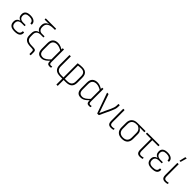

<svg xmlns="http://www.w3.org/2000/svg" viewBox="397 -2375 4239 4239"><g transform="rotate(45 2517.0 -255.5)"><path d="M234 11Q148 11 107 -24.5Q66 -60 66 -130Q66 -178 91 -208.5Q116 -239 160 -247V-249Q121 -260 99 -290.5Q77 -321 77 -369Q77 -431 117 -462Q157 -493 236 -493Q315 -493 358.5 -460.5Q402 -428 400 -371Q399 -364 393 -364H362Q357 -364 357 -371Q358 -413 325.5 -434.5Q293 -456 236 -456Q178 -456 148 -433.5Q118 -411 118 -363Q118 -316 148 -290.5Q178 -265 234 -265H306Q312 -265 312 -259V-235Q312 -230 306 -230H227Q168 -230 138 -205.5Q108 -181 108 -130Q108 -77 137.5 -51.5Q167 -26 236 -26Q302 -26 332 -48Q362 -70 362 -118Q362 -125 368 -125H399Q404 -125 404 -116Q407 -54 367 -21.5Q327 11 234 11Z M828 130Q822 130 822 125V52Q822 30 816.5 19Q811 8 794 4Q777 0 744 0H732Q626 0 576.5 -40Q527 -80 527 -162V-228Q527 -286 555.5 -321.5Q584 -357 633 -366V-367Q596 -382 577.5 -413Q559 -444 559 -496V-509Q559 -561 587 -596.5Q615 -632 670 -646V-647Q652 -646 634 -646Q616 -646 597 -646H526Q520 -646 520 -651V-678Q520 -683 526 -683H840Q845 -683 845 -678V-651Q845 -646 840 -646H794Q697 -646 649 -610.5Q601 -575 601 -509V-494Q601 -441 627.5 -412Q654 -383 700 -383H777Q780 -383 781.5 -381.5Q783 -380 783 -377V-353Q783 -348 777 -348H693Q634 -348 601.5 -318Q569 -288 569 -232V-173Q569 -99 608.5 -68Q648 -37 738 -37Q790 -37 817 -31.5Q844 -26 853 -9.5Q862 7 862 40V125Q862 130 857 130Z M1070 11Q1001 11 967 -28.5Q933 -68 933 -151V-322Q933 -411 977.5 -452Q1022 -493 1097 -493Q1144 -493 1185.5 -475.5Q1227 -458 1257 -437L1259 -399Q1218 -426 1179 -440Q1140 -454 1103 -454Q1046 -454 1010.5 -423Q975 -392 975 -318V-151Q975 -87 1001 -57Q1027 -27 1080 -27Q1123 -27 1165 -55Q1207 -83 1259 -141V-100Q1227 -64 1196 -39Q1165 -14 1134.5 -1.5Q1104 11 1070 11ZM1327 11Q1287 11 1269.5 -11Q1252 -33 1252 -84V-106L1249 -120V-413L1251 -428V-476Q1251 -482 1257 -482H1286Q1291 -482 1291 -476V-95Q1291 -58 1300.5 -42Q1310 -26 1333 -26Q1341 -26 1351 -27Q1361 -28 1370 -31Q1375 -33 1375 -27V0Q1375 4 1371 6Q1362 8 1349.5 9.5Q1337 11 1327 11Z M1725 185Q1719 185 1719 180V0H1650Q1554 0 1508.5 -43.5Q1463 -87 1463 -174V-476Q1463 -482 1468 -482H1499Q1505 -482 1505 -476V-173Q1505 -103 1540.5 -70Q1576 -37 1650 -37H1719V-475Q1719 -480 1725 -481Q1756 -486 1789 -489.5Q1822 -493 1854 -493Q1909 -493 1945.5 -474.5Q1982 -456 2000 -419Q2018 -382 2018 -326V-174Q2018 -87 1972.5 -43.5Q1927 0 1830 0H1761V180Q1761 185 1756 185ZM1761 -37H1830Q1905 -37 1940.5 -70Q1976 -103 1976 -173V-329Q1976 -394 1946 -425Q1916 -456 1854 -456Q1827 -456 1804 -453.5Q1781 -451 1761 -448Z M2302 11Q2233 11 2199 -28.5Q2165 -68 2165 -151V-322Q2165 -411 2209.5 -452Q2254 -493 2329 -493Q2376 -493 2417.5 -475.5Q2459 -458 2489 -437L2491 -399Q2450 -426 2411 -440Q2372 -454 2335 -454Q2278 -454 2242.5 -423Q2207 -392 2207 -318V-151Q2207 -87 2233 -57Q2259 -27 2312 -27Q2355 -27 2397 -55Q2439 -83 2491 -141V-100Q2459 -64 2428 -39Q2397 -14 2366.5 -1.5Q2336 11 2302 11ZM2559 11Q2519 11 2501.5 -11Q2484 -33 2484 -84V-106L2481 -120V-413L2483 -428V-476Q2483 -482 2489 -482H2518Q2523 -482 2523 -476V-95Q2523 -58 2532.5 -42Q2542 -26 2565 -26Q2573 -26 2583 -27Q2593 -28 2602 -31Q2607 -33 2607 -27V0Q2607 4 2603 6Q2594 8 2581.5 9.5Q2569 11 2559 11Z M2814 0Q2809 0 2807 -4L2639 -475Q2637 -482 2644 -482H2676Q2682 -482 2684 -477L2795 -155Q2806 -127 2815.5 -98.5Q2825 -70 2834 -41H2835Q2849 -70 2862 -99.5Q2875 -129 2888 -159L2949 -287Q2965 -323 2977.5 -360.5Q2990 -398 2990 -440V-477Q2990 -482 2997 -482H3028Q3032 -482 3032 -476V-441Q3032 -393 3019 -352.5Q3006 -312 2986 -270L2862 -4Q2860 0 2855 0Z M3244 11Q3209 11 3186 -1Q3163 -13 3152 -39Q3141 -65 3141 -106V-476Q3141 -482 3146 -482H3177Q3183 -482 3183 -476V-106Q3183 -62 3199 -44Q3215 -26 3248 -26Q3266 -26 3282 -28.5Q3298 -31 3313 -35Q3320 -37 3320 -31V-4Q3320 0 3314 2Q3302 5 3282.5 8Q3263 11 3244 11Z M3585 11Q3497 11 3450.5 -34.5Q3404 -80 3404 -162V-305Q3404 -389 3451 -435.5Q3498 -482 3587 -482H3832Q3838 -482 3838 -476V-449Q3838 -444 3832 -444L3688 -446V-445Q3719 -427 3742.5 -396.5Q3766 -366 3766 -310V-162Q3766 -80 3720 -34.5Q3674 11 3585 11ZM3585 -27Q3652 -27 3688 -62Q3724 -97 3724 -164V-310Q3724 -351 3710 -377.5Q3696 -404 3674 -421Q3652 -438 3630 -446H3587Q3522 -446 3484 -411.5Q3446 -377 3446 -306V-164Q3446 -97 3483 -62Q3520 -27 3585 -27Z M4148 11Q4113 11 4089.5 -1.5Q4066 -14 4055 -41Q4044 -68 4044 -111V-444H3890Q3885 -444 3885 -450V-476Q3885 -482 3890 -482H4271Q4276 -482 4276 -476V-450Q4276 -444 4271 -444H4086V-109Q4086 -64 4102.5 -45Q4119 -26 4150 -26Q4170 -26 4188 -29.5Q4206 -33 4220 -36Q4226 -38 4226 -32L4227 -5Q4227 0 4221 1Q4209 4 4190 7.5Q4171 11 4148 11Z M4517 11Q4431 11 4390 -24.5Q4349 -60 4349 -130Q4349 -178 4374 -208.5Q4399 -239 4443 -247V-249Q4404 -260 4382 -290.5Q4360 -321 4360 -369Q4360 -431 4400 -462Q4440 -493 4519 -493Q4598 -493 4641.5 -460.5Q4685 -428 4683 -371Q4682 -364 4676 -364H4645Q4640 -364 4640 -371Q4641 -413 4608.5 -434.5Q4576 -456 4519 -456Q4461 -456 4431 -433.5Q4401 -411 4401 -363Q4401 -316 4431 -290.5Q4461 -265 4517 -265H4589Q4595 -265 4595 -259V-235Q4595 -230 4589 -230H4510Q4451 -230 4421 -205.5Q4391 -181 4391 -130Q4391 -77 4420.5 -51.5Q4450 -26 4519 -26Q4585 -26 4615 -48Q4645 -70 4645 -118Q4645 -125 4651 -125H4682Q4687 -125 4687 -116Q4690 -54 4650 -21.5Q4610 11 4517 11Z M4934 11Q4899 11 4876 -1Q4853 -13 4842 -39Q4831 -65 4831 -106V-476Q4831 -482 4836 -482H4867Q4873 -482 4873 -476V-106Q4873 -62 4889 -44Q4905 -26 4938 -26Q4956 -26 4972 -28.5Q4988 -31 5003 -35Q5010 -37 5010 -31V-4Q5010 0 5004 2Q4992 5 4972.5 8Q4953 11 4934 11ZM4836 -546Q4831 -546 4832 -552L4865 -691Q4866 -696 4871 -696H4903Q4909 -696 4907 -690L4867 -550Q4865 -546 4861 -546Z"/></g></svg>

Font: Sofia Sans Semi Condensed ExtraLight
Style: Regular
Weight: 250
Version: Version 4.100